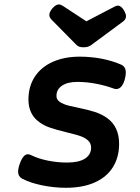

<svg xmlns="http://www.w3.org/2000/svg" viewBox="-20 -850 640 880"><path d="M330.1 -644.5 216.8 -759.3Q206.1 -770 206.1 -781.7Q206.1 -794.4 219.2 -810.5Q234.9 -829.6 249.5 -829.6Q258.3 -829.6 267.6 -823.2L376 -752.4L505.4 -819.8Q513.7 -824.2 520 -824.2Q535.6 -824.2 549.3 -800.8Q557.6 -785.6 557.6 -775.9Q557.6 -761.2 543.5 -751L399.4 -644.5Q391.6 -638.7 383.3 -636Q375 -633.3 362.8 -633.3Q350.1 -633.3 343 -636Q335.9 -638.7 330.1 -644.5ZM534.2 -554.2Q545.4 -549.3 551 -540.5Q556.6 -531.7 556.6 -517.1Q556.6 -503.4 551.8 -485.8Q539.1 -441.9 512.7 -441.9Q506.8 -441.9 500.5 -444.3Q463.9 -458 420.2 -466.3Q376.5 -474.6 334.5 -474.6Q290 -474.6 264.4 -457.5Q238.8 -440.4 238.8 -410.6Q238.8 -397.5 247.3 -388.7Q255.9 -379.9 272.5 -373Q291.5 -365.2 337.4 -356.4Q382.8 -347.2 414.8 -336.9Q446.8 -326.7 472.2 -308.1Q525.9 -268.6 525.9 -190.9Q525.9 -128.9 497.3 -83.5Q468.8 -38.1 414.1 -13.7Q359.4 10.7 281.7 10.7Q228.5 10.7 173.3 -0.5Q118.2 -11.7 80.6 -31.7Q63 -41.5 63 -63Q63 -78.1 70.8 -100.1Q86.4 -143.1 107.9 -143.1Q114.3 -143.1 122.1 -139.2Q154.3 -123 198.5 -114Q242.7 -105 287.1 -105Q340.8 -105 369.1 -122.8Q397.5 -140.6 397.5 -173.3Q397.5 -190.9 387 -202.6Q376.5 -214.4 356.4 -223.1Q335.4 -231.9 286.6 -243.2Q238.3 -254.9 207.3 -265.6Q176.3 -276.4 152.8 -295.9Q110.4 -331.1 110.4 -394Q110.4 -454.1 139.6 -498.5Q168.9 -543 222.2 -566.7Q275.4 -590.3 345.2 -590.3Q396.5 -590.3 445.1 -581.1Q493.7 -571.8 534.2 -554.2Z"/></svg>

Font: Courier Prime Sans
Style: Bold Italic
Weight: 700
Italic angle: -10°
Designer: Alan Dague-Greene
Foundry: Quote-Unquote Apps
Version: Version 3.020